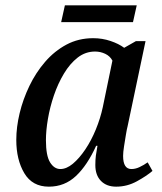

<svg xmlns="http://www.w3.org/2000/svg" viewBox="-20 -689 605 719"><path d="M163 10Q101 10 71 -40.5Q41 -91 41 -165Q41 -213 53.5 -265Q66 -317 90 -367Q114 -417 149 -457.5Q184 -498 229 -522Q274 -546 329 -546Q363 -546 394 -535.5Q425 -525 445 -510L489 -535H525L458 -217Q455 -206 451.5 -184.5Q448 -163 444.5 -141Q441 -119 441 -105Q441 -56 472 -56Q487 -56 502 -63Q517 -70 533 -81L551 -49Q529 -30 492.5 -10Q456 10 415 10Q379 10 358 -11.5Q337 -33 337 -71Q337 -91 339 -106.5Q341 -122 345 -143H340Q307 -70 264.5 -30Q222 10 163 10ZM206 -56Q229 -56 253 -76Q277 -96 299.5 -129.5Q322 -163 339 -204.5Q356 -246 365 -288L401 -462Q392 -479 374 -487.5Q356 -496 336 -496Q300 -496 271 -473.5Q242 -451 219.5 -413.5Q197 -376 182 -332Q167 -288 159.5 -244Q152 -200 152 -164Q152 -106 167.5 -81Q183 -56 206 -56ZM209 -606 223 -669H492L478 -606Z"/></svg>

Font: Noto Serif SemiCondensed Medium
Style: Italic
Weight: 500
Width: 4
Italic angle: -12°
Designer: Monotype Design Team
Foundry: Monotype Imaging Inc.
Version: Version 2.013